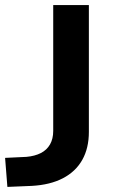

<svg xmlns="http://www.w3.org/2000/svg" viewBox="-25 -725 464 754"><path d="M4 9 -5 -105 79 -109Q112 -112 135.5 -124Q159 -136 171.5 -158Q184 -180 184 -211V-705H324V-207Q324 -143 298 -97Q272 -51 222 -25Q172 1 100 5Z"/></svg>

Font: Nunito Sans 10pt SemiExpanded
Style: Bold
Weight: 700
Width: 6
Designer: Vernon Adams
Foundry: Vernon Adams
Version: Version 3.101;gftools[0.9.27]